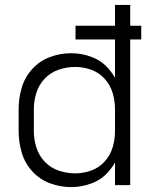

<svg xmlns="http://www.w3.org/2000/svg" viewBox="-20 -755 615 783"><path d="M270 8Q226 8 184 -7.5Q142 -23 111.5 -56.5Q81 -90 68.5 -133Q56 -176 56 -220V-310Q56 -354 68.5 -397Q81 -440 111.5 -473.5Q142 -507 184 -522.5Q226 -538 270 -538Q314 -538 355.5 -522Q397 -506 425 -472Q439 -456 449 -438V-594H288V-650H449V-735H511V-650H556V-594H511V0H449V-92Q439 -74 425 -58Q397 -24 355.5 -8Q314 8 270 8ZM287 -48Q320 -48 352 -59.5Q384 -71 407 -96.5Q430 -122 439.5 -154.5Q449 -187 449 -220V-310Q449 -343 439.5 -375.5Q430 -408 407 -433.5Q384 -459 352 -470.5Q320 -482 287 -482Q253 -482 220 -471Q187 -460 163 -435Q139 -410 128.5 -377Q118 -344 118 -310V-220Q118 -186 128.5 -153Q139 -120 163 -95Q187 -70 220 -59Q253 -48 287 -48Z"/></svg>

Font: Jozsika Light
Style: Regular
Weight: 300
Monospace: yes
Designer: Belleve Invis
Foundry: Belleve Invis
Version: 2.1.0